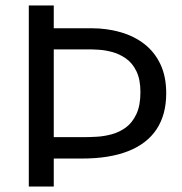

<svg xmlns="http://www.w3.org/2000/svg" viewBox="-20 -680 665 700"><path d="M134 -102V-180H287Q306 -180 333 -181.5Q360 -183 387.5 -190.5Q415 -198 438.5 -215Q462 -232 477 -263.5Q492 -295 492 -344Q492 -390 477.5 -420Q463 -450 439.5 -466.5Q416 -483 390.5 -490Q365 -497 342 -498.5Q319 -500 305 -500H134V-577H313Q370 -577 420 -562.5Q470 -548 507 -519Q544 -490 565 -445.5Q586 -401 586 -340Q586 -262 551 -209Q516 -156 447.5 -129Q379 -102 279 -102ZM85 0V-660H176V0Z"/></svg>

Font: Bricolage Grotesque 16pt
Style: Regular
Weight: 400
Version: Version 1.001;gftools[0.9.33.dev8+g029e19f]